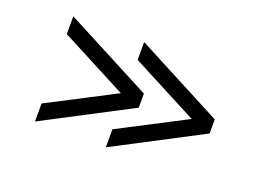

<svg xmlns="http://www.w3.org/2000/svg" viewBox="-82 -689 1165 871"><g transform="rotate(20 500.0 -254.0)"><path d="M484 0V-87L806 -254L484 -422V-508L905 -288V-220ZM142 0V-87L464 -254L142 -422V-508L563 -288V-220Z"/></g></svg>

Font: 42dot Sans
Style: Bold
Weight: 700
Designer: 42dot
Version: Version 1.000